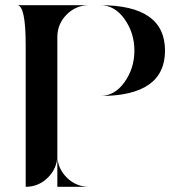

<svg xmlns="http://www.w3.org/2000/svg" viewBox="-20 -720 684 740"><path d="M324 -700Q273 -700 237 -664Q201 -628 201 -577V-122Q201 -72 237 -36Q273 0 324 0H201V-122Q201 -72 165 -36Q129 0 79 0V-546Q79 -700 46 -700ZM366 -700Q616 -700 616 -525Q616 -350 366 -350Q422 -350 460 -403.5Q498 -457 498 -525Q498 -593 460 -646.5Q422 -700 366 -700Z"/></svg>

Font: Oscilla
Style: Regular
Weight: 400
Designer: Ryan Lin
Version: Version 1.0